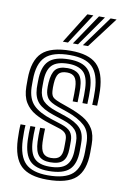

<svg xmlns="http://www.w3.org/2000/svg" viewBox="-90 -845 587 906"><g transform="rotate(10 204.0 -391.5)"><path d="M201 -74Q163.5 -74 146 -93.6Q128.5 -113.2 126.5 -159.2Q126 -172.5 126 -190.8Q126 -209 127 -226.2H150.5Q149.8 -210.2 149.6 -192.8Q149.5 -175.2 150 -161Q151.5 -125.2 163.5 -110Q175.5 -94.8 201 -94.8Q230.2 -94.8 242.6 -108.2Q255 -121.8 255.2 -151.5Q255.5 -161.8 255.5 -171Q255.5 -180.2 255.5 -190Q255.5 -212.2 245 -222.8Q234.5 -233.2 216 -239L164.8 -255.2Q126.5 -267 95.9 -284.4Q65.2 -301.8 47.4 -330.9Q29.5 -360 29 -406.8Q29 -416.8 29 -425.9Q29 -435 29 -442.8Q29.2 -531.5 70.4 -570.4Q111.5 -609.2 207 -609.2Q292.8 -609.2 331.8 -572Q370.8 -534.8 374.5 -448.5Q375.2 -432 374.9 -412.6Q374.5 -393.2 373.8 -375.5H350.2Q351 -391.2 351.4 -411Q351.8 -430.8 351 -447.2Q347.8 -523 314.2 -555.8Q280.8 -588.5 207 -588.5Q125 -588.5 89.6 -554.5Q54.2 -520.5 54 -442.8Q54 -434 53.9 -425Q53.8 -416 54 -406.8Q56.2 -351.8 84.8 -323.1Q113.2 -294.5 172 -275.8L222 -259.8Q255.2 -249 267.9 -232.5Q280.5 -216 280.5 -190Q280.5 -180.2 280.5 -171.1Q280.5 -162 280.2 -151.5Q279.8 -110.2 261.6 -92.1Q243.5 -74 201 -74ZM201 -32.2Q138.5 -32.2 110.5 -61.5Q82.5 -90.8 79.5 -157Q79 -171.8 79 -191Q79 -210.2 80.2 -226.2H103.8Q102.5 -210.2 102.5 -191.4Q102.5 -172.5 103 -158.2Q105.5 -102 128.2 -77.6Q151 -53.2 201 -53.2Q257 -53.2 280.9 -76.4Q304.8 -99.5 305.2 -151.2Q305.5 -161.8 305.5 -171Q305.5 -180.2 305.5 -190Q305.5 -226.2 287 -246.8Q268.5 -267.2 228 -280.5L179.2 -296.5Q126.2 -314 103.8 -338.4Q81.2 -362.8 79 -406.8Q78.5 -416.5 78.8 -425.5Q79 -434.5 79 -442.8Q79.2 -509.2 108.8 -538.5Q138.2 -567.8 207 -567.8Q268.5 -567.8 296.6 -539.6Q324.8 -511.5 327.5 -446.8Q328.8 -417.2 326.8 -375.5H303.2Q304.2 -397 304.5 -413.4Q304.8 -429.8 304 -446.2Q301.8 -503.2 277.2 -525Q252.8 -546.8 207 -546.8Q151.8 -546.8 128 -522.5Q104.2 -498.2 104 -442.8Q104 -433.8 103.8 -424.9Q103.5 -416 104 -406.8Q106.2 -370.8 125 -351.2Q143.8 -331.8 186.5 -317.2L234 -301.2Q283.8 -284.5 307 -260Q330.2 -235.5 330.2 -190Q330.2 -180.2 330.4 -170.5Q330.5 -160.8 330.2 -151.2Q329.8 -88.2 300 -60.2Q270.2 -32.2 201 -32.2ZM201 9.2Q114.8 9.2 75.5 -28.8Q36.2 -66.8 32.5 -154.5Q31.8 -172 31.8 -191.8Q31.8 -211.5 33.2 -226.2H56.8Q55.5 -212.5 55.4 -193.1Q55.2 -173.8 56 -156Q59.2 -78.5 93 -45Q126.8 -11.5 201 -11.5Q283.5 -11.5 319.1 -44.1Q354.8 -76.8 355.2 -151.2Q355.2 -160.8 355.2 -170.5Q355.2 -180.2 355.2 -190Q355.2 -247.2 324.8 -275.2Q294.2 -303.2 240 -322L193.5 -338Q155 -351.5 142.9 -367.4Q130.8 -383.2 129 -407Q128.2 -414.5 128.4 -423.9Q128.5 -433.2 129 -442.5Q132 -487.2 148.6 -506.6Q165.2 -526 207 -526Q241 -526 259.9 -508.6Q278.8 -491.2 280.8 -443.8Q281.2 -432.5 281 -414.1Q280.8 -395.8 280 -375.5H256.5Q257.2 -394.8 257.5 -412.4Q257.8 -430 257.2 -442.8Q256 -476.2 244.1 -490.8Q232.2 -505.2 207 -505.2Q178.5 -505.2 167.1 -490.8Q155.8 -476.2 154 -442.5Q152.8 -423 154 -407Q155.5 -383.8 167.8 -375Q180 -366.2 201 -358.8L246 -342.8Q284.5 -329 314.9 -311.5Q345.2 -294 362.8 -265.4Q380.2 -236.8 380.2 -190Q380.2 -179.8 380.2 -170.5Q380.2 -161.2 380.2 -151.2Q379.5 -66 338.4 -28.4Q297.2 9.2 201 9.2ZM161.8 -645 253.5 -792H282.2L186.5 -645ZM257.8 -645 364.8 -792H393.5L282.5 -645ZM209.8 -645 309.2 -792H337.8L234.5 -645Z"/></g></svg>

Font: Big Shoulders Inline Display ExtraBold
Style: Regular
Weight: 800
Designer: Patric King
Foundry: XO Type Co
Version: Version 1.000